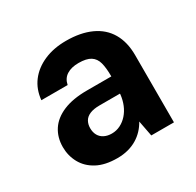

<svg xmlns="http://www.w3.org/2000/svg" viewBox="-125 -677 846 829"><g transform="rotate(-30 298.0 -263.0)"><path d="M237 12Q176 12 136 -9.5Q96 -31 76 -67.5Q56 -104 56 -147Q56 -195 79.5 -231Q103 -267 150.5 -287Q198 -307 269 -307H390Q390 -349 383 -375.5Q376 -402 355.5 -415Q335 -428 296 -428Q260 -428 237 -413.5Q214 -399 208 -369H77Q82 -421 110.5 -458.5Q139 -496 187 -517Q235 -538 297 -538Q369 -538 420.5 -514.5Q472 -491 498.5 -445.5Q525 -400 525 -335V0H412L397 -78Q386 -58 370.5 -41.5Q355 -25 335 -13Q315 -1 290.5 5.5Q266 12 237 12ZM269 -92Q292 -92 312 -102Q332 -112 347.5 -129.5Q363 -147 372.5 -170Q382 -193 385 -220V-224H284Q254 -224 235 -216Q216 -208 207.5 -193Q199 -178 199 -159Q199 -138 207.5 -123Q216 -108 232 -100Q248 -92 269 -92Z"/></g></svg>

Font: DM Sans 9pt
Style: Bold
Weight: 700
Version: Version 4.004;gftools[0.9.30]